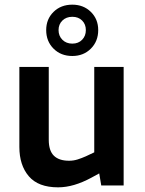

<svg xmlns="http://www.w3.org/2000/svg" viewBox="-20 -795 620 823"><path d="M229 8Q144 8 103.5 -39.5Q63 -87 63 -165V-508H189V-196Q189 -149 211 -127.5Q233 -106 276 -106Q295 -106 312.5 -111.5Q330 -117 348 -125L384 -142V-508H510V0H414L400 -83L426 -63L371 -33Q334 -13 298.5 -2.5Q263 8 229 8ZM290 -555Q241 -555 209.5 -586.5Q178 -618 178 -666Q178 -713 209.5 -744Q241 -775 290 -775Q338 -775 369.5 -744Q401 -713 401 -666Q401 -618 369.5 -586.5Q338 -555 290 -555ZM290 -608Q316 -608 332 -624.5Q348 -641 348 -666Q348 -691 332 -707Q316 -723 290 -723Q264 -723 247.5 -707Q231 -691 231 -666Q231 -641 247.5 -624.5Q264 -608 290 -608Z"/></svg>

Font: REM Medium
Style: Regular
Weight: 500
Designer: Octavio Pardo
Foundry: Ashler Design
Version: Version 1.005;gftools[0.9.28]